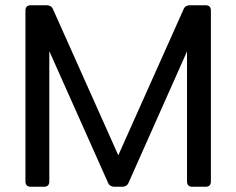

<svg xmlns="http://www.w3.org/2000/svg" viewBox="-20 -712 901 732"><path d="M77 -672V-20C77 -7 84 0 97 0H148C161 0 168 -7 168 -20V-517L392 -15C396 -5 405 0 416 0H446C457 0 466 -5 470 -15L693 -516V-20C693 -7 700 0 713 0H764C777 0 784 -7 784 -20V-672C784 -685 777 -692 764 -692H704C693 -692 684 -687 680 -677L431 -120L182 -677C178 -687 169 -692 158 -692H97C84 -692 77 -685 77 -672Z"/></svg>

Font: Arvore Sans
Style: Regular
Weight: 400
Designer: Jonny Pinhorn (Latin) Dan Schunck (customization for Arvore)
Version: Version 1.000;Glyphs 3.3 (3305)